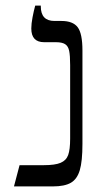

<svg xmlns="http://www.w3.org/2000/svg" viewBox="-20 -667 384 687"><path d="M50 -76H137Q177 -76 197 -84.5Q217 -93 224 -112.5Q231 -132 231 -171V-434Q231 -468 227.5 -485Q224 -502 213 -509Q202 -516 180 -516H138Q92 -516 92 -565Q92 -582 96.5 -605.5Q101 -629 106 -647H126V-644Q126 -592 175 -592H200Q241 -592 258 -569.5Q275 -547 275 -486V-152Q275 -90 265.5 -58Q256 -26 233.5 -13Q211 0 169 0H30Z"/></svg>

Font: Noto Serif Hebrew Light
Style: Regular
Weight: 300
Designer: Monotype Design Team
Foundry: Monotype Imaging Inc.
Version: Version 1.000